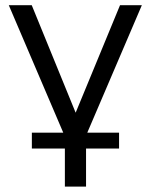

<svg xmlns="http://www.w3.org/2000/svg" viewBox="-20 -522 577 731"><path d="M227 188.5V43.5H101.3V-16.9H230.1V4.8L13.4 -502.3H100.8L281.6 -59.7H254.3L437 -502.3H520.1L304.5 1.4L304 -16.9H433.3V43.5H307.6V188.5Z"/></svg>

Font: Mulish ExtraLight
Style: Regular
Weight: 200
Designer: Vernon Adams
Foundry: Vernon Adams
Version: Version 3.603